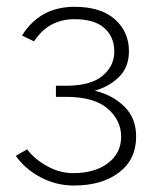

<svg xmlns="http://www.w3.org/2000/svg" viewBox="-20 -538 479 575"><path d="M27.3 -71.3 61.5 -90.8Q82 -62.5 120.1 -41Q158.2 -19.5 199.2 -19.5Q263.7 -19.5 303.2 -49.3Q342.8 -79.1 342.8 -128.9Q342.8 -177.7 302.2 -212.9Q261.7 -248 176.8 -248H147.5V-281.2H176.8Q251 -281.2 286.6 -310.5Q322.3 -339.8 322.3 -383.8Q322.3 -427.7 292.5 -454.1Q262.7 -480.5 203.1 -480.5Q125 -480.5 82 -414.1L45.9 -431.6Q99.6 -517.6 203.1 -517.6Q282.2 -517.6 324.2 -480Q366.2 -442.4 366.2 -384.8Q366.2 -337.9 337.4 -308.6Q308.6 -279.3 264.6 -266.6L265.6 -265.6Q316.4 -253.9 352.1 -219.2Q387.7 -184.6 387.7 -128.9Q387.7 -60.5 336.4 -21.5Q285.2 17.6 201.2 17.6Q148.4 17.6 102.1 -6.8Q55.7 -31.2 27.3 -71.3Z"/></svg>

Font: Gothic A1 ExtraLight
Style: Regular
Weight: 275
Designer: HanYang I&C Co.,Ltd.
Foundry: HanYang I&C Co.,Ltd.
Version: Version 2.50